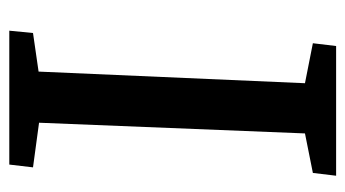

<svg xmlns="http://www.w3.org/2000/svg" viewBox="-185 -558 743 413"><g transform="rotate(90 186.5 -351.5)"><path d="M159 -636 73 -653 79 -703H358L352 -653L267 -636L244 -64L340 -51L334 0H46L51 -51L134 -63Z"/></g></svg>

Font: Literata 18pt Medium
Style: Italic
Weight: 500
Italic angle: -2°
Designer: Latin by Veronika Burian and Jose Scaglione. Greek by Irene Vlachou. Cyrillic by Vera Evstafieva
Foundry: TypeTogether
Version: Version 3.103;gftools[0.9.29]